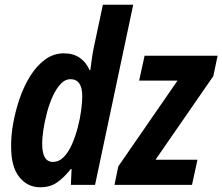

<svg xmlns="http://www.w3.org/2000/svg" viewBox="-20 -780 938 810"><path d="M149 10Q96 10 61.5 -33Q27 -76 27 -160Q26 -206 35.5 -259Q45 -312 63 -364.5Q81 -417 108 -460Q135 -503 170.5 -529Q206 -555 250 -555Q289 -555 316 -536.5Q343 -518 358 -484H361Q364 -504 367.5 -531.5Q371 -559 376 -581L414 -760H542L381 0H279L282 -67H279Q250 -31 221 -10.5Q192 10 149 10ZM203 -97Q229 -97 249 -117.5Q269 -138 283.5 -171Q298 -204 308 -242Q318 -280 322.5 -315Q327 -350 327 -374Q327 -446 277 -446Q255 -446 236.5 -426.5Q218 -407 203.5 -376Q189 -345 179 -308Q169 -271 163.5 -235.5Q158 -200 158 -173Q158 -97 203 -97ZM463 0 479 -78 729 -440H567L590 -545H898L880 -459L636 -106H813L790 0Z"/></svg>

Font: Noto Sans Condensed
Style: Bold Italic
Weight: 700
Width: 3
Italic angle: -12°
Designer: Monotype Design Team
Foundry: Monotype Imaging Inc.
Version: Version 2.013; ttfautohint (v1.8.4.7-5d5b)